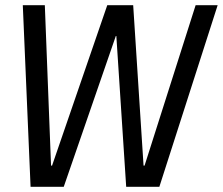

<svg xmlns="http://www.w3.org/2000/svg" viewBox="-20 -720 860 741"><path d="M68 -700H153L177 -81H181L394 -700H494L534 -81H538L735 -700H820L595 1H467L429 -581H427L226 1H98Z"/></svg>

Font: Pathway Extreme SemiCondensed
Style: Italic
Weight: 400
Width: 4
Italic angle: -8°
Version: Version 1.001;gftools[0.9.26]